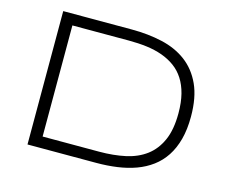

<svg xmlns="http://www.w3.org/2000/svg" viewBox="-96 -802 1102 933"><g transform="rotate(15 455.0 -335.5)"><path d="M845.2 -335.9Q845.2 -271.5 831.8 -221.4Q818.4 -171.4 793.9 -134.3Q769.5 -97.2 734.6 -71.3Q699.7 -45.4 657 -29.8Q614.3 -14.2 564.2 -7.1Q514.2 0 459 0H112.8V-670.9H458Q540.5 -670.9 611.3 -654.8Q682.1 -638.7 734.1 -599.9Q786.1 -561 815.7 -496.6Q845.2 -432.1 845.2 -335.9ZM782.2 -335.9Q782.2 -390.6 771.5 -432.6Q760.7 -474.6 740.7 -505.6Q720.7 -536.6 691.9 -557.6Q663.1 -578.6 627 -591.6Q590.8 -604.5 548.3 -609.9Q505.9 -615.2 458 -615.2H173.8V-56.2H458Q529.8 -56.2 589.4 -69.1Q648.9 -82 691.7 -114Q734.4 -146 758.3 -200Q782.2 -253.9 782.2 -335.9Z"/></g></svg>

Font: Syncopate
Style: Regular
Weight: 300
Width: 7
Designer: Astigmatic (AOETI)
Foundry: Astigmatic (AOETI)
Version: Version 001.000